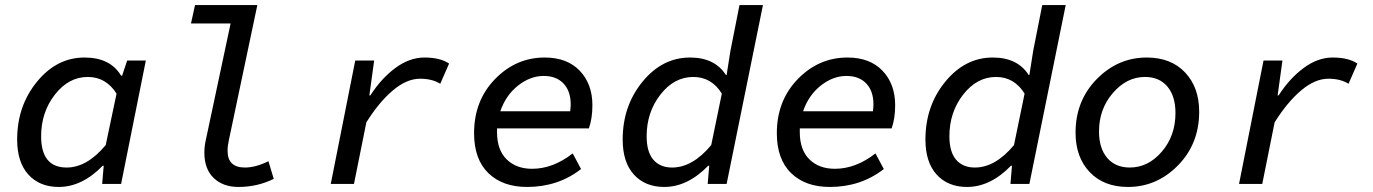

<svg xmlns="http://www.w3.org/2000/svg" viewBox="-20 -729 5440 761"><path d="M213 12Q137 12 92.5 -37Q48 -86 48 -176Q48 -309 126.5 -405Q205 -501 315 -501Q417 -501 460 -429H464L484 -489H558L460 0H385L391 -72H387Q305 12 213 12ZM244 -65Q325 -65 399 -154L442 -358Q400 -424 328 -424Q252 -424 197.5 -354Q143 -284 143 -189Q143 -65 244 -65Z M925 12Q864 12 827 -23.5Q790 -59 790 -124Q790 -151 797 -180L894 -636H737L753 -709H1000L887 -173Q882 -151 882 -131Q882 -65 951 -65Q993 -65 1044 -90L1065 -20Q1000 12 925 12Z M1291 0 1388 -489H1463L1444 -351H1448Q1491 -418 1547 -459.5Q1603 -501 1662 -501Q1725 -501 1760 -477L1725 -397Q1693 -417 1645 -417Q1592 -417 1537 -370.5Q1482 -324 1432 -244L1383 0Z M2069 12Q1972 12 1915.5 -43Q1859 -98 1859 -201Q1859 -330 1942 -415.5Q2025 -501 2139 -501Q2228 -501 2278 -448.5Q2328 -396 2328 -312Q2328 -259 2314 -220H1950V-205Q1950 -135 1988 -97.5Q2026 -60 2089 -60Q2172 -60 2250 -121L2283 -59Q2192 12 2069 12ZM2135 -428Q2082 -428 2033.5 -390Q1985 -352 1963 -288H2240Q2242 -306 2242 -315Q2242 -368 2213.5 -398Q2185 -428 2135 -428Z M2613 12Q2537 12 2492.5 -37Q2448 -86 2448 -176Q2448 -309 2526.5 -405Q2605 -501 2715 -501Q2813 -501 2857 -432H2860L2875 -527L2911 -709H3004L2860 0H2785L2791 -72H2787Q2705 12 2613 12ZM2644 -65Q2725 -65 2799 -154L2841 -358Q2800 -424 2728 -424Q2652 -424 2597.5 -354Q2543 -284 2543 -189Q2543 -127 2569.5 -96Q2596 -65 2644 -65Z M3269 12Q3172 12 3115.5 -43Q3059 -98 3059 -201Q3059 -330 3142 -415.5Q3225 -501 3339 -501Q3428 -501 3478 -448.5Q3528 -396 3528 -312Q3528 -259 3514 -220H3150V-205Q3150 -135 3188 -97.5Q3226 -60 3289 -60Q3372 -60 3450 -121L3483 -59Q3392 12 3269 12ZM3335 -428Q3282 -428 3233.5 -390Q3185 -352 3163 -288H3440Q3442 -306 3442 -315Q3442 -368 3413.5 -398Q3385 -428 3335 -428Z M3813 12Q3737 12 3692.5 -37Q3648 -86 3648 -176Q3648 -309 3726.5 -405Q3805 -501 3915 -501Q4013 -501 4057 -432H4060L4075 -527L4111 -709H4204L4060 0H3985L3991 -72H3987Q3905 12 3813 12ZM3844 -65Q3925 -65 3999 -154L4041 -358Q4000 -424 3928 -424Q3852 -424 3797.5 -354Q3743 -284 3743 -189Q3743 -127 3769.5 -96Q3796 -65 3844 -65Z M4451 12Q4355 12 4299 -47Q4243 -106 4243 -203Q4243 -330 4327 -415.5Q4411 -501 4525 -501Q4621 -501 4677 -442Q4733 -383 4733 -286Q4733 -159 4649 -73.5Q4565 12 4451 12ZM4458 -65Q4531 -65 4585 -128Q4639 -191 4639 -281Q4639 -348 4607 -386Q4575 -424 4518 -424Q4446 -424 4391 -360.5Q4336 -297 4336 -208Q4336 -141 4368.5 -103Q4401 -65 4458 -65Z M4891 0 4988 -489H5063L5044 -351H5048Q5091 -418 5147 -459.5Q5203 -501 5262 -501Q5325 -501 5360 -477L5325 -397Q5293 -417 5245 -417Q5192 -417 5137 -370.5Q5082 -324 5032 -244L4983 0Z"/></svg>

Font: TypoPRO Source Code Pro
Style: Italic
Weight: 500
Italic angle: -11°
Monospace: yes
Designer: Paul D. Hunt, Teo Tuominen
Foundry: Adobe Systems Incorporated
Version: Version 1.030;PS 1.0;hotconv 1.0.84;makeotf.lib2.5.63406